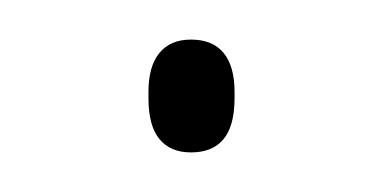

<svg xmlns="http://www.w3.org/2000/svg" viewBox="-20 -315 194 97"><path d="M76.5 -238Q66 -238 60.5 -244.8Q55 -251.5 55 -265.5V-268.5Q55 -281.5 60.5 -288.2Q66 -295 76.5 -295Q87.5 -295 93 -288.2Q98.5 -281.5 98.5 -268.5V-265.5Q98.5 -251.5 93 -244.8Q87.5 -238 76.5 -238Z"/></svg>

Font: Anek Telugu Thin
Style: Regular
Weight: 250
Version: Version 1.003